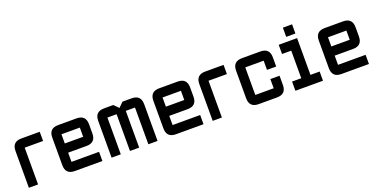

<svg xmlns="http://www.w3.org/2000/svg" viewBox="-22 -1276 3756 1917"><g transform="rotate(-20 1855.5 -317.5)"><path d="M146.5 -488.3H341.8V-390.6H146.5V0H48.8V-390.6Q48.8 -488.3 146.5 -488.3Z M537.1 -488.3H732.4Q830.1 -488.3 830.1 -390.6V-293Q830.1 -195.3 732.4 -195.3H537.1V-97.7H830.1V0H537.1Q439.5 0 439.5 -97.7V-390.6Q439.5 -488.3 537.1 -488.3ZM732.4 -390.6H537.1V-293H732.4Z M1123 -390.6H1025.4V0H927.7V-390.6Q927.7 -488.3 1025.4 -488.3H1123L1171.9 -439.5L1220.7 -488.3H1318.4Q1416 -488.3 1416 -390.6V0H1318.4V-390.6H1220.7V0H1123Z M1611.3 -488.3H1806.6Q1904.3 -488.3 1904.3 -390.6V-293Q1904.3 -195.3 1806.6 -195.3H1611.3V-97.7H1904.3V0H1611.3Q1513.7 0 1513.7 -97.7V-390.6Q1513.7 -488.3 1611.3 -488.3ZM1806.6 -390.6H1611.3V-293H1806.6Z M2099.6 -488.3H2294.9V-390.6H2099.6V0H2002V-390.6Q2002 -488.3 2099.6 -488.3Z M2685.5 0H2490.2Q2392.6 0 2392.6 -97.7V-390.6Q2392.6 -488.3 2490.2 -488.3H2685.5Q2783.2 -488.3 2783.2 -390.6V-293H2685.5V-390.6H2490.2V-97.7H2685.5V-195.3H2783.2V-97.7Q2783.2 0 2685.5 0Z M2978.5 -537.1V-634.8H3076.2V-537.1ZM2880.9 0V-97.7H2978.5V-390.6H2880.9V-488.3H3076.2V-97.7H3173.8V0Z M3369.1 -488.3H3564.5Q3662.1 -488.3 3662.1 -390.6V-293Q3662.1 -195.3 3564.5 -195.3H3369.1V-97.7H3662.1V0H3369.1Q3271.5 0 3271.5 -97.7V-390.6Q3271.5 -488.3 3369.1 -488.3ZM3564.5 -390.6H3369.1V-293H3564.5Z"/></g></svg>

Font: BabelStone Runic Staveless Rule
Style: Regular
Weight: 400
Designer: Andrew West
Foundry: BabelStone
Version: Version 3.002 March 14, 2022